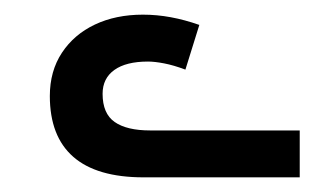

<svg xmlns="http://www.w3.org/2000/svg" viewBox="-20 -849 455 262"><path d="M176 -607Q112 -607 80 -635Q48 -663 48 -718Q48 -752 64.5 -777Q81 -802 109.5 -815.5Q138 -829 175 -829Q194 -829 213 -825.5Q232 -822 252 -815L233 -754Q217 -760 204 -762.5Q191 -765 182 -765Q152 -765 136 -753.5Q120 -742 120 -721Q120 -694 136.5 -682.5Q153 -671 185 -671H389V-607Z"/></svg>

Font: Noto Sans Armenian
Style: Regular
Weight: 400
Designer: Monotype Design Team
Foundry: Monotype Imaging Inc.
Version: Version 2.007